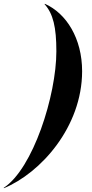

<svg xmlns="http://www.w3.org/2000/svg" viewBox="-92 -820 486 1010"><path d="M142.5 -798C187.5 -748 204.5 -677 204.5 -550C204.5 -318 81.5 68 -72.5 168L-71.5 170C122 90 339.5 -152 340 -445C340 -618 257 -750 144 -800Z"/></svg>

Font: Bodoni* 72pt
Style: Bold Italic
Weight: 700
Italic angle: -13°
Version: Version 2.3